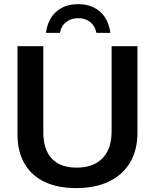

<svg xmlns="http://www.w3.org/2000/svg" viewBox="-20 -915 762 944"><path d="M354.5 9.8Q263.2 9.8 198.5 -21.2Q133.8 -52.2 99.9 -111.6Q65.9 -170.9 65.9 -255.4V-688H192.9V-265.1Q192.9 -179.7 234.6 -135.3Q276.4 -90.8 356.9 -90.8Q439 -90.8 483.9 -137Q528.8 -183.1 528.8 -270.5V-688H655.8V-263.2Q655.8 -177.2 619.6 -116.2Q583.5 -55.2 516.1 -22.7Q448.7 9.8 354.5 9.8ZM364.3 -894.5Q430.7 -894.5 472.2 -857.4Q513.7 -820.3 522.5 -753.4H454.1Q447.3 -788.1 423.1 -806.9Q398.9 -825.7 364.3 -825.7Q329.6 -825.7 305.2 -806.6Q280.8 -787.6 274.4 -753.4H206.1Q214.4 -819.8 256.1 -857.2Q297.9 -894.5 364.3 -894.5Z"/></svg>

Font: Arimo SemiBold
Style: Regular
Weight: 600
Designer: Steve Matteson
Foundry: Monotype Imaging Inc.
Version: Version 1.33